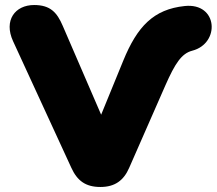

<svg xmlns="http://www.w3.org/2000/svg" viewBox="-20 -735 863 765"><path d="M380 10C438 10 473 -16 495 -67L639 -395C677 -481 703 -522 746 -533C858 -562 849 -725 716 -711C592 -698 527 -630 471 -493L383 -278L230 -632C207 -686 180 -715 116 -715C40 -715 -6 -654 32 -571L264 -67C288 -14 322 10 380 10Z"/></svg>

Font: SN Pro Black
Style: Regular
Weight: 900
Designer: Tobias Whetton
Foundry: Supernotes
Version: Version 1.001;Glyphs 3.2 (3249)